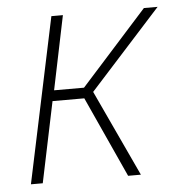

<svg xmlns="http://www.w3.org/2000/svg" viewBox="-44 -572 572 614"><g transform="rotate(-5 242.0 -265.0)"><path d="M31 0H69L123 -259H225L343 0H384L255 -277L484 -530H440L227 -293H131L180 -530H143Z"/></g></svg>

Font: Noto Sans ExtraLight
Style: Italic
Weight: 200
Italic angle: -12°
Designer: Monotype Design Team
Foundry: Monotype Imaging Inc.
Version: Version 2.013